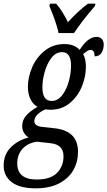

<svg xmlns="http://www.w3.org/2000/svg" viewBox="-58 -786 585 1046"><path d="M-38 116Q-38 55 1.5 16Q41 -23 98 -37Q83 -46 73 -62Q63 -78 63 -99Q63 -130 82 -153.5Q101 -177 146 -204Q121 -218 107.5 -246.5Q94 -275 94 -314Q94 -365 117 -419Q140 -473 185.5 -509.5Q231 -546 293 -546Q347 -546 376 -514Q420 -585 468 -585Q487 -585 497 -573.5Q507 -562 507 -543Q507 -518 495.5 -498.5Q484 -479 457 -479Q458 -495 452.5 -504.5Q447 -514 435 -514Q426 -514 418.5 -509Q411 -504 404 -498.5Q397 -493 395 -491Q410 -465 410 -422Q410 -370 388.5 -316Q367 -262 323 -225Q279 -188 215 -188Q205 -188 189 -190Q165 -180 147 -163Q129 -146 129 -126Q129 -100 169 -95L249 -86Q367 -69 367 41Q367 95 342 140Q317 185 265 212.5Q213 240 136 240Q50 240 6 206.5Q-38 173 -38 116ZM329 -428Q329 -502 280 -502Q246 -502 222 -470.5Q198 -439 185.5 -394Q173 -349 173 -310Q173 -236 223 -236Q257 -236 281 -267.5Q305 -299 317 -343.5Q329 -388 329 -428ZM288 65Q288 1 216 -6L144 -14Q93 -7 64.5 25Q36 57 36 104Q36 192 142 192Q217 192 252.5 156Q288 120 288 65ZM211 -753 214 -766H248Q265 -747 282.5 -719Q300 -691 312 -665Q336 -692 366 -720Q396 -748 421 -766H462L459 -753Q392 -676 345 -606H261Q250 -661 211 -753Z"/></svg>

Font: Noto Serif Cond
Style: Italic
Weight: 400
Width: 3
Italic angle: -12°
Designer: Monotype Design Team
Foundry: Monotype Imaging Inc.
Version: Version 1.001